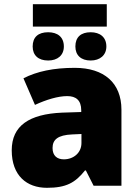

<svg xmlns="http://www.w3.org/2000/svg" viewBox="-20 -887 663 917"><path d="M490 -867H137V-760H490ZM210 -733C163 -733 136 -710 136 -665C136 -623 163 -598 210 -598C255 -598 285 -623 285 -665C285 -710 255 -733 210 -733ZM413 -733C367 -733 340 -710 340 -665C340 -623 367 -598 413 -598C457 -598 488 -623 488 -665C488 -710 457 -733 413 -733ZM337 -563C236 -563 156 -546 92 -513L147 -386C201 -411 257 -428 301 -428C342 -428 368 -409 368 -360V-352L276 -349C120 -342 36 -287 36 -169C36 -48 108 10 204 10C296 10 339 -14 386 -73H390L427 0H560V-363C560 -491 477 -563 337 -563ZM369 -247V-204C369 -157 331 -126 285 -126C253 -126 231 -143 231 -180C231 -220 256 -242 325 -245Z"/></svg>

Font: Noto Sans UI Black
Style: Regular
Weight: 900
Designer: Monotype Design Team
Foundry: Monotype Imaging Inc.
Version: Version 1.901